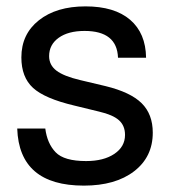

<svg xmlns="http://www.w3.org/2000/svg" viewBox="-20 -559 533 602"><path d="M122 -156Q128 -109 154.5 -81.5Q181 -54 250 -54Q305 -54 338.5 -76.5Q372 -99 372 -136Q372 -165 353 -182Q334 -199 291 -209L213 -228Q120 -250 83.5 -283.5Q47 -317 47 -379Q47 -452 102 -495.5Q157 -539 248 -539Q339 -539 388 -497Q437 -455 438 -378H350Q347 -462 245 -462Q194 -462 164 -440.5Q134 -419 134 -383Q134 -355 157 -337.5Q180 -320 231 -308L311 -289Q389 -270 424 -235.5Q459 -201 459 -143Q459 -67 400.5 -22Q342 23 243 23Q40 23 34 -156Z"/></svg>

Font: ColatingCofangSans
Style: Regular
Weight: 400
Foundry: GNU
Version: Version 412.227;June 27, 2022;FontCreator 11.0.0.2412 32-bit